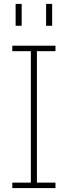

<svg xmlns="http://www.w3.org/2000/svg" viewBox="-20 -963 347 983"><path d="M138 -20V-709H169V-20ZM43 0V-28H264V0ZM43 -701V-729H264V-701ZM60 -831V-943H91V-831ZM216 -831V-943H247V-831Z"/></svg>

Font: Hubot Sans Condensed ExtraLight
Style: Regular
Weight: 200
Width: 3
Designer: Deni Anggara
Foundry: GitHub, Inc., Subsidiary of Microsoft Corporation
Version: Version 2.000